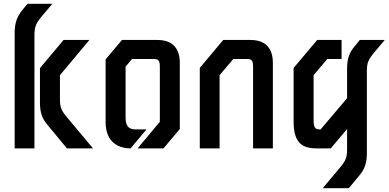

<svg xmlns="http://www.w3.org/2000/svg" viewBox="-20 -780 2042 1009"><path d="M97 -727C69 -692 57 -658 57 -607V0H161V-592C161 -638 167 -655 201 -696L255 -760H125ZM335 -160C300 -201 295 -217 295 -264V-385L450 -570H314L190 -422V-241C190 -190 201 -156 231 -122L332 0H469Z M621 -570 535 -468V-139C535 -28 607 -1 666 0L750 -100H691C655 -100 640 -120 640 -161V-430L674 -470H788C814 -470 820 -460 820 -428V-140L703 0H839L925 -102V-450C925 -553 855 -570 809 -570Z M1153 -570 1030 -423V0H1134V-385L1206 -470H1278C1304 -470 1310 -460 1310 -428V0H1414V-450C1414 -553 1344 -570 1298 -570Z M1871 -570 1844 -537C1814 -502 1804 -469 1804 -418V-264L1665 -100H1660C1637 -100 1628 -109 1628 -148V-385L1700 -470H1775V-570H1647L1523 -423V-141C1523 -24 1572 0 1647 0H1718L1804 -102V1C1804 49 1798 64 1763 105L1676 209H1813L1867 144C1897 109 1908 76 1908 24V-402C1908 -449 1913 -464 1948 -506L2002 -570Z"/></svg>

Font: Tekex
Style: Regular
Weight: 400
Designer: NC Empire
Foundry: NC Empire
Version: Version 1.001;hotconv 1.0.109;makeotfexe 2.5.65596